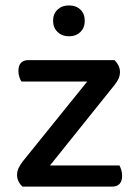

<svg xmlns="http://www.w3.org/2000/svg" viewBox="-20 -689 511 709"><path d="M102 0H63Q54 -8 48.5 -19Q43 -30 43 -43Q43 -57 49 -69Q55 -81 64 -93L366 -467H403Q412 -458 417.5 -447Q423 -436 423 -423Q423 -410 417.5 -398Q412 -386 402 -374ZM387 -467V-388H59Q55 -394 51.5 -404.5Q48 -415 48 -427Q48 -448 58 -457.5Q68 -467 84 -467ZM78 0V-78H421Q424 -73 427.5 -62.5Q431 -52 431 -40Q431 -20 421.5 -10Q412 0 395 0ZM293 -612Q293 -587 277 -571Q261 -555 234 -555Q209 -555 192.5 -571Q176 -587 176 -612Q176 -638 192.5 -653.5Q209 -669 234 -669Q261 -669 277 -653.5Q293 -638 293 -612Z"/></svg>

Font: Baloo Tamma 2 Medium
Style: Regular
Weight: 500
Designer: Divya Kowshik, Shuchita Grover and Ek Type
Foundry: Ek Type
Version: Version 1.700